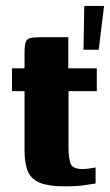

<svg xmlns="http://www.w3.org/2000/svg" viewBox="-20 -632 375 655"><path d="M202.8 3.7Q148.8 3.7 118.6 -7.4Q88.4 -18.6 76 -45.4Q63.7 -72.2 63.7 -118.7V-321.1H20.8V-399H63.7V-450.3Q63.7 -475.1 67.2 -486.8Q70.8 -498.6 82.1 -501.8Q93.3 -505 116.6 -505H213.3Q213.3 -500.9 213.1 -494.9Q213 -488.9 213 -480.1V-399H310.2V-321.1H213.7V-130.9Q213.7 -91.2 221.1 -73.2Q228.6 -55.3 261.9 -55.3Q271.1 -55.3 285.6 -57.3Q300.1 -59.3 306.1 -61V-6.1Q299.1 -5.1 271.4 -0.7Q243.7 3.7 202.8 3.7ZM264.9 -462.4 267.5 -611.8H335L316.8 -462.4Z"/></svg>

Font: Genos Thin
Style: Regular
Weight: 100
Designer: Robert E. Leuschke
Foundry: Robert E. Leuschke
Version: Version 1.010